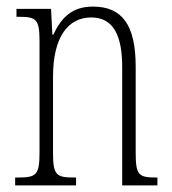

<svg xmlns="http://www.w3.org/2000/svg" viewBox="-20 -563 522 583"><path d="M26 0H211V-24H205C151 -24 141 -31 141 -99V-330C141 -454 189 -510 257 -510C326 -510 351 -452 351 -360V0H458V-24H454C401 -24 392 -31 392 -100V-360C392 -486 352 -543 262 -543C200 -543 167 -511 142 -458H139L135 -536H30V-512H35C90 -512 100 -506 100 -438V-100C100 -31 90 -24 34 -24H26Z"/></svg>

Font: Noto Serif Sinhala ExtraCondensed ExtraLight
Style: Regular
Weight: 200
Width: 2
Designer: Jelle Bosma - Monotype Design Team
Foundry: Monotype Imaging Inc.
Version: Version 2.007